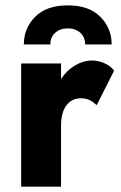

<svg xmlns="http://www.w3.org/2000/svg" viewBox="-20 -697 451 717"><path d="M69 -531Q69 -592 111.5 -634.5Q154 -677 233 -677Q312 -677 354.5 -634.5Q397 -592 397 -531H298Q298 -558 280 -574.5Q262 -591 233 -591Q204 -591 186 -574.5Q168 -558 168 -531ZM341 -304Q329 -316 315 -323Q301 -330 282 -330Q248 -330 228 -303.5Q208 -277 208 -227V0H59V-460H208V-402Q229 -434 260 -452.5Q291 -471 323 -471Q348 -471 371 -460.5Q394 -450 406 -433Z"/></svg>

Font: Jost*
Style: Bold
Weight: 700
Version: Version 3.7